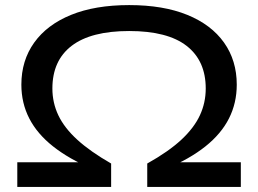

<svg xmlns="http://www.w3.org/2000/svg" viewBox="-20 -735 1015 755"><path d="M48 0V-97H343V-71Q251 -110 188.5 -159.5Q126 -209 95 -269.5Q64 -330 64 -402Q64 -497 114.5 -567.5Q165 -638 259.5 -676.5Q354 -715 488 -715Q622 -715 716.5 -676.5Q811 -638 861 -567.5Q911 -497 911 -402Q911 -330 880.5 -269.5Q850 -209 788 -159.5Q726 -110 633 -71V-97H927V0H559V-92Q643 -139 693 -185.5Q743 -232 766 -281.5Q789 -331 789 -387Q789 -496 714 -554.5Q639 -613 488 -613Q338 -613 262 -555Q186 -497 186 -387Q186 -331 209.5 -281.5Q233 -232 284 -185.5Q335 -139 417 -92V0Z"/></svg>

Font: Nunito Sans 10pt Expanded SemiBold
Style: Regular
Weight: 600
Width: 7
Designer: Vernon Adams
Foundry: Vernon Adams
Version: Version 3.101;gftools[0.9.27]